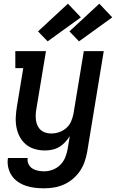

<svg xmlns="http://www.w3.org/2000/svg" viewBox="-20 -807 640 1040"><path d="M219 213Q193 213 168 210Q143 207 119.5 199Q96 191 76.5 177.5Q57 164 43.5 144Q30 124 24.5 99Q19 74 23 49H130Q127 66 134.5 81.5Q142 97 155 105.5Q168 114 185 117.5Q202 121 219 121Q242 121 265 112.5Q288 104 305.5 87Q323 70 332.5 47.5Q342 25 346 2L358 -70Q347 -52 332.5 -36.5Q318 -21 300 -10.5Q282 0 262 4Q242 8 223 8Q194 8 167 0Q140 -8 119.5 -25.5Q99 -43 86.5 -67Q74 -91 69 -118Q64 -145 65.5 -174Q67 -203 72 -232L106 -438H63V-530H229L177 -217Q174 -201 173.5 -185.5Q173 -170 175 -155Q177 -140 183.5 -126Q190 -112 201 -102.5Q212 -93 226.5 -88.5Q241 -84 257 -84Q279 -84 300 -91Q321 -98 338.5 -113Q356 -128 365 -149Q374 -170 378 -191L434 -530H542L452 17Q447 44 438 70Q429 96 413 119.5Q397 143 374.5 162Q352 181 326 192.5Q300 204 273 208.5Q246 213 219 213ZM408 -583 356 -637 518 -787 588 -713ZM238 -583 186 -637 348 -787 418 -713Z"/></svg>

Font: Iosevka Curly Slab SmBdEx
Style: Italic
Weight: 600
Width: 7
Italic angle: -9°
Monospace: yes
Designer: Belleve Invis
Foundry: Belleve Invis
Version: Version 11.1.0; ttfautohint (v1.8.3)